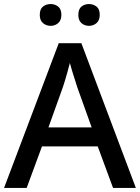

<svg xmlns="http://www.w3.org/2000/svg" viewBox="-20 -931 694 951"><path d="M540 0 464 -206H188L112 0H0L271 -717H383L653 0ZM362 -501Q359 -512 351.5 -534.5Q344 -557 337 -580.5Q330 -604 326 -619Q321 -599 314.5 -575.5Q308 -552 302 -532.5Q296 -513 292 -501L220 -300H434ZM177 -857Q177 -886 193 -898.5Q209 -911 231 -911Q252 -911 268 -898.5Q284 -886 284 -858Q284 -830 268 -816.5Q252 -803 231 -803Q209 -803 193 -816.5Q177 -830 177 -857ZM368 -857Q368 -886 383.5 -898.5Q399 -911 421 -911Q442 -911 458 -898.5Q474 -886 474 -858Q474 -830 458 -816.5Q442 -803 421 -803Q399 -803 383.5 -816.5Q368 -830 368 -857Z"/></svg>

Font: Noto Sans Armenian Medium
Style: Regular
Weight: 500
Designer: Monotype Design Team
Foundry: Monotype Imaging Inc.
Version: Version 2.007